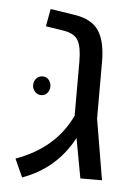

<svg xmlns="http://www.w3.org/2000/svg" viewBox="-46 -603 464 654"><g transform="rotate(5 186.0 -276.0)"><path d="M326 0H252L227 -136Q170 -28 54 14L26 -48Q160 -96 214 -211V-395Q214 -445 201.5 -467.5Q189 -490 154 -496L90 -506L101 -566L185 -553Q243 -544 267 -508Q291 -472 291 -401V-208ZM115 -280.5Q107 -271 94 -271Q81 -271 72.5 -280.5Q64 -290 64 -303Q64 -316 72.5 -325.5Q81 -335 94 -335Q107 -335 115 -325.5Q123 -316 123 -303Q123 -290 115 -280.5Z"/></g></svg>

Font: Assistant
Style: Regular
Weight: 400
Designer: Hebrew By Ben Nathan, Latin by Paul Hunt
Version: Version 2.001;PS 002.001;hotconv 1.0.88;makeotf.lib2.5.64775